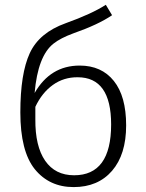

<svg xmlns="http://www.w3.org/2000/svg" viewBox="-20 -762 605 793"><path d="M286.1 -38.1Q439 -38.1 439 -248Q439 -442.9 300.8 -442.9Q243.2 -443.4 198.2 -411.1Q153.3 -378.9 126 -320.8V-270Q125 -158.2 166.5 -98.1Q208 -38.1 286.1 -38.1ZM309.1 -491.2Q399.4 -491.2 450.2 -427.7Q501 -364.3 501 -244.1Q501 -124 442.9 -56.6Q384.8 10.7 284.2 10.7Q183.6 10.7 123.5 -63.5Q64 -137.7 64 -297.9Q64 -458 103 -542.5Q142.1 -627 251 -666Q359.9 -705.1 417 -742.2L442.9 -699.2Q385.7 -660.2 282.2 -624Q230.5 -605 201.2 -582Q136.2 -531.2 123 -377.9Q188 -491.2 309.1 -491.2Z"/></svg>

Font: FiraSans-Light
Style: Regular
Weight: 300
Designer: Carrois Corporate & Edenspiekermann AG
Foundry: Carrois Corporate GbR & Edenspiekermann AG
Version: Version 3.106;PS 003.106;hotconv 1.0.70;makeotf.lib2.5.58329